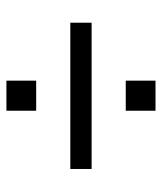

<svg xmlns="http://www.w3.org/2000/svg" viewBox="28 -622 516 613"><g transform="rotate(-90 286.5 -316.0)"><path d="M53 -282V-350H520V-282ZM239 -554H335V-459H239ZM239 -173H335V-78H239Z"/></g></svg>

Font: 42dot Sans
Style: Regular
Weight: 400
Designer: 42dot
Version: Version 1.000